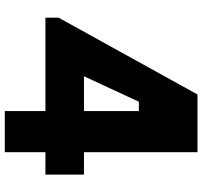

<svg xmlns="http://www.w3.org/2000/svg" viewBox="-42 -824 865 822"><g transform="rotate(90 391.0 -412.5)"><path d="M455 -574V-339H306L415 -574ZM631 -825H384L55 -230V-174H455V0H631V-174H727V-339H631Z"/></g></svg>

Font: Sztylet
Style: Bd
Weight: 700
Foundry: Cannot Into Space Fonts, PlusOne Fonts
Version: Version 0.12